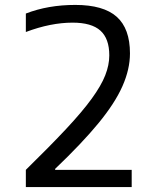

<svg xmlns="http://www.w3.org/2000/svg" viewBox="-20 -760 640 780"><path d="M85 -70Q183 -166 248.5 -236Q314 -306 352.5 -359Q391 -412 407.5 -454Q424 -496 424 -535Q424 -603 388 -635.5Q352 -668 275 -668Q186 -668 85 -630V-705Q175 -740 286 -740Q400 -740 454 -692Q508 -644 508 -543Q508 -479 477.5 -410Q447 -341 380 -259.5Q313 -178 204 -74V-70H515V0H85Z"/></svg>

Font: M PLUS Code Latin 60
Style: Regular
Weight: 400
Width: 7
Monospace: yes
Designer: Coji Morishita
Foundry: UNDERFOREST DESIGN
Version: Version 1.005; ttfautohint (v1.8.3)